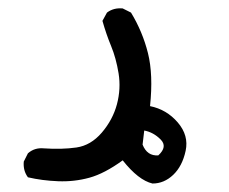

<svg xmlns="http://www.w3.org/2000/svg" viewBox="-20 -99 540 453"><path d="M339.8 334Q306.6 326.2 269.5 279.3Q226.6 310.5 190.9 320.3Q155.3 330.1 117.2 328.6Q79.1 327.1 45.9 319.3Q34.2 303.7 36.1 282.2L45.9 262.7Q61.5 249 83 251Q126 253.9 160.2 249Q194.3 244.1 220.2 213.9Q246.1 183.6 255.9 147Q265.6 110.4 259.8 74.2Q253.9 38.1 242.2 9.8Q230.5 -18.6 221.7 -49.8L232.4 -69.3Q248 -81.1 269.5 -79.1L289.1 -69.3Q316.4 -24.4 329.1 26.4Q341.8 77.1 334 151.4Q373 159.2 399.4 189.9Q425.8 220.7 418 256.8Q410.2 293 388.7 313.5Q367.2 334 339.8 334ZM353.5 267.6Q376 247.1 358.9 230Q341.8 212.9 320.3 209L316.4 242.2Q327.1 269.5 353.5 267.6Z"/></svg>

Font: JasonHandwriting2
Style: Regular
Weight: 400
Version: Version 1.05.10